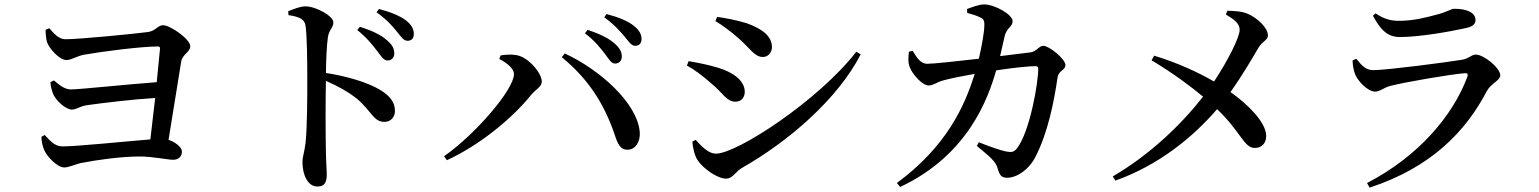

<svg xmlns="http://www.w3.org/2000/svg" viewBox="-20 -803 7020 876"><path d="M308 -303C328 -303 344 -318 376 -323C449 -333 575 -349 688 -356L666 -167C554 -158 331 -135 265 -135C229 -135 208 -162 184 -187L169 -179C169 -156 175 -135 181 -120C191 -93 240 -39 273 -39C294 -39 323 -53 348 -59C425 -74 533 -89 618 -89C677 -89 745 -74 770 -74C795 -74 810 -89 810 -112C810 -131 780 -155 749 -165L807 -524C813 -555 848 -566 848 -592C848 -625 756 -688 724 -688C700 -688 690 -662 656 -657C597 -649 343 -624 279 -624C248 -624 227 -649 205 -674L188 -667C188 -650 190 -629 194 -612C203 -584 250 -529 283 -529C305 -529 329 -546 361 -553C452 -569 626 -591 700 -591C707 -591 711 -588 710 -580L695 -428C569 -419 343 -395 303 -395C274 -395 249 -417 226 -436L210 -428C211 -411 217 -385 224 -371C237 -343 280 -303 308 -303Z M1748 -527C1766 -527 1779 -540 1779 -559C1779 -579 1771 -598 1747 -618C1719 -644 1675 -664 1622 -681L1610 -666C1656 -629 1681 -596 1701 -570C1720 -545 1731 -527 1748 -527ZM1839 -617C1858 -617 1868 -628 1868 -648C1868 -670 1858 -690 1832 -710C1806 -730 1763 -748 1709 -762L1698 -747C1748 -711 1770 -684 1789 -661C1810 -635 1821 -617 1839 -617ZM1734 -247C1765 -247 1782 -271 1782 -297C1782 -341 1754 -368 1716 -392C1660 -426 1566 -455 1467 -470C1468 -528 1470 -591 1476 -633C1481 -668 1501 -676 1501 -701C1501 -730 1421 -774 1374 -774C1349 -774 1322 -762 1295 -752L1296 -734C1342 -727 1369 -718 1374 -686C1381 -639 1382 -521 1382 -439C1382 -372 1382 -225 1374 -150C1369 -109 1360 -88 1360 -63C1360 -6 1384 48 1428 48C1460 48 1471 31 1471 -10C1471 -25 1468 -57 1467 -106C1465 -201 1465 -346 1467 -434C1527 -408 1571 -382 1607 -354C1677 -294 1684 -247 1734 -247Z M2786 -513C2805 -513 2817 -526 2817 -545C2817 -565 2809 -582 2786 -603C2758 -629 2714 -649 2661 -667L2649 -651C2695 -616 2721 -582 2741 -556C2759 -531 2770 -513 2786 -513ZM2006 -90 2019 -72C2167 -140 2317 -262 2404 -371C2425 -395 2452 -408 2452 -431C2452 -469 2390 -545 2333 -552C2309 -556 2281 -553 2264 -550L2258 -534C2291 -517 2325 -491 2325 -465C2325 -395 2151 -192 2006 -90ZM2844 -120C2878 -120 2902 -155 2899 -199C2889 -333 2715 -486 2557 -559L2543 -542C2663 -444 2735 -332 2783 -193C2798 -146 2810 -119 2844 -120ZM2878 -594C2896 -594 2907 -605 2907 -625C2907 -646 2897 -666 2871 -686C2845 -707 2801 -725 2747 -739L2737 -724C2786 -688 2808 -661 2829 -637C2849 -613 2860 -594 2878 -594Z M3292 12C3323 12 3335 -18 3362 -35C3582 -160 3802 -352 3907 -555L3887 -567C3713 -343 3342 -102 3247 -102C3210 -102 3178 -139 3154 -165L3139 -157C3140 -136 3148 -93 3163 -72C3189 -33 3254 12 3292 12ZM3335 -339C3367 -339 3378 -364 3378 -384C3378 -436 3323 -474 3256 -494C3206 -509 3167 -516 3122 -524L3114 -504C3149 -485 3185 -458 3228 -420C3277 -380 3295 -339 3335 -339ZM3461 -543C3485 -543 3502 -564 3502 -588C3502 -639 3456 -672 3387 -697C3334 -713 3287 -721 3252 -726L3244 -707C3275 -688 3313 -661 3350 -628C3403 -582 3422 -543 3461 -543Z M4072 32 4087 50C4398 -96 4489 -356 4525 -482C4587 -491 4661 -501 4706 -501C4713 -501 4717 -497 4717 -489C4717 -425 4679 -203 4620 -126C4606 -109 4596 -107 4570 -112C4548 -116 4498 -133 4446 -154L4437 -137C4497 -87 4524 -67 4533 -31C4541 -3 4550 8 4575 8C4623 8 4678 -34 4704 -87C4761 -197 4789 -339 4805 -449C4810 -483 4841 -482 4841 -506C4841 -534 4767 -594 4740 -594C4720 -594 4709 -567 4681 -564L4543 -547L4564 -639C4574 -679 4600 -679 4600 -707C4600 -736 4520 -782 4471 -783C4447 -783 4415 -770 4392 -762L4393 -744C4412 -739 4437 -732 4455 -722C4469 -715 4472 -706 4471 -686C4471 -658 4459 -590 4446 -535C4340 -523 4239 -512 4211 -512C4179 -512 4162 -542 4144 -571L4127 -567C4124 -541 4122 -518 4131 -496C4142 -466 4187 -413 4217 -413C4239 -413 4253 -428 4283 -436C4311 -444 4375 -457 4427 -466C4381 -317 4298 -135 4072 32Z M5705 -128C5736 -128 5758 -149 5757 -185C5755 -247 5671 -329 5594 -383C5650 -461 5701 -550 5721 -584C5740 -616 5765 -620 5765 -641C5765 -676 5717 -721 5673 -740C5645 -752 5610 -753 5580 -754L5573 -737C5608 -716 5636 -697 5636 -667C5636 -634 5584 -529 5519 -431C5450 -471 5360 -514 5246 -549L5234 -528C5337 -466 5415 -407 5469 -362C5367 -232 5226 -97 5057 2L5069 21C5266 -49 5423 -177 5533 -305C5643 -200 5655 -128 5705 -128Z M6217 32 6229 53C6510 -39 6668 -204 6764 -388C6782 -422 6825 -436 6825 -459C6825 -493 6750 -554 6713 -554C6693 -554 6682 -535 6648 -530C6575 -518 6306 -483 6246 -483C6211 -483 6193 -504 6168 -535L6151 -527C6152 -504 6155 -486 6162 -466C6172 -437 6219 -385 6254 -385C6276 -385 6293 -403 6323 -411C6388 -428 6598 -464 6663 -469C6675 -470 6679 -465 6675 -453C6609 -276 6453 -90 6217 32ZM6367 -634C6455 -634 6592 -658 6669 -675C6701 -682 6712 -694 6712 -712C6712 -745 6673 -763 6616 -763C6598 -763 6585 -748 6530 -735C6485 -723 6430 -708 6361 -708C6328 -708 6296 -715 6256 -742L6244 -731C6279 -667 6310 -634 6367 -634Z"/></svg>

Font: GenKiMin2 TW SB
Style: Regular
Weight: 600
Version: Version 2.100;PS 2.1;hotconv 16.6.51;makeotf.lib2.5.65220 DE